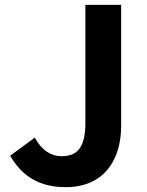

<svg xmlns="http://www.w3.org/2000/svg" viewBox="-20 -760 608 794"><path d="M252 14C411 14 481 -100 481 -239V-740H333V-251C333 -149 299 -114 234 -114C192 -114 153 -137 124 -191L22 -116C72 -30 144 14 252 14Z"/></svg>

Font: Noto Sans CJK JP Bold
Style: Regular
Weight: 700
Designer: Ryoko NISHIZUKA (kana & ideographs); Paul D. Hunt (Latin, Greek & Cyrillic); Wenlong ZHANG (bopomofo); Sandoll Communica
Foundry: Adobe Systems Incorporated
Version: Version 1.004;PS 1.004;hotconv 1.0.82;makeotf.lib2.5.63406